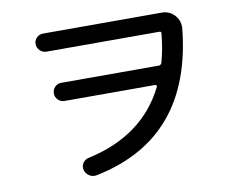

<svg xmlns="http://www.w3.org/2000/svg" viewBox="-79 -816 1157 936"><g transform="rotate(-10 500.0 -348.5)"><path d="M190.4 -622.1Q171.9 -622.1 158.2 -635.7Q144.5 -649.4 144.5 -668Q144.5 -686.5 157.7 -699.2Q170.9 -711.9 190.4 -711.9H777.3Q812.5 -711.9 837.4 -687Q862.3 -662.1 862.3 -627V-622.1Q809.6 -84 327.1 13.7Q307.6 17.6 291 7.3Q274.4 -2.9 268.6 -22.5Q263.7 -40 273.9 -56.2Q284.2 -72.3 301.8 -76.2Q579.1 -135.7 690.4 -359.4Q692.4 -363.3 690.4 -366.7Q688.5 -370.1 683.6 -370.1H235.4Q216.8 -370.1 203.6 -383.3Q190.4 -396.5 190.4 -415Q190.4 -433.6 203.1 -446.8Q215.8 -460 235.4 -460H717.8Q727.5 -460 732.4 -470.7Q751 -537.1 757.8 -612.3Q759.8 -622.1 748 -622.1Z"/></g></svg>

Font: Rounded-X Mgen+ 2m medium
Style: Regular
Weight: 500
Designer: [Source Han Sans]
Ryoko NISHIZUKA  (kana & ideographs); Paul D. Hunt (Latin, Greek & Cyrillic); Wenlong ZHANG  (bopomofo
Version: Version 1.059.20150602